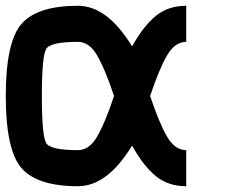

<svg xmlns="http://www.w3.org/2000/svg" viewBox="-20 -645 790 665"><path d="M625 -125V0Q562.5 0 519.5 -35.2Q476.6 -70.3 437.5 -140.6Q351.6 0 250 0Q109.4 0 54.7 -62.5Q0 -125 0 -312.5Q0 -500 54.7 -562.5Q109.4 -625 250 -625Q351.6 -625 437.5 -484.4Q476.6 -554.7 519.5 -589.8Q562.5 -625 625 -625V-500Q585.9 -500 558.6 -453.1Q531.2 -406.2 500 -312.5Q531.2 -218.8 558.6 -171.9Q585.9 -125 625 -125ZM250 -500Q156.2 -500 140.6 -476.6Q125 -453.1 125 -312.5Q125 -171.9 140.6 -148.4Q156.2 -125 250 -125Q289.1 -125 316.4 -171.9Q343.8 -218.8 375 -312.5Q343.8 -406.2 316.4 -453.1Q289.1 -500 250 -500Z"/></svg>

Font: CraftyPE
Style: Regular
Weight: 400
Designer: Erek Butcher
Foundry: Haunted Coop
Version: Version 0.018;April 4, 2024;FontCreator 15.0.0.2962 64-bit